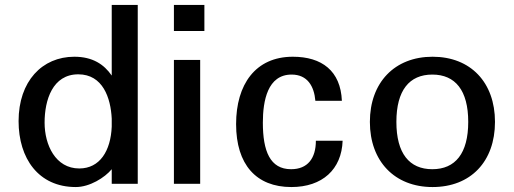

<svg xmlns="http://www.w3.org/2000/svg" viewBox="-20 -742 2073 775"><path d="M431 -231C427 -133 383 -62 300 -62C204 -62 160 -157 160 -247C160 -338 192 -442 296 -442C395 -442 427 -347 431 -263ZM536 0V-722H431V-437C400 -482 354 -513 280 -513C150 -513 55 -414 55 -253C55 -103 135 13 286 13C342 13 403 -25 431 -59V0Z M788 0V-500H682V0ZM682 -617H805V-722H682Z M933 -241C933 -78 1014 13 1156 13C1281 13 1359 -58 1363 -174H1255C1255 -103 1222 -59 1155 -59C1070 -59 1041 -132 1041 -247C1041 -335 1060 -441 1157 -441C1221 -441 1248 -394 1253 -335H1360C1355 -456 1279 -513 1162 -513C1011 -513 933 -401 933 -241Z M1473 -250C1473 -91 1573 13 1726 13C1880 13 1978 -90 1978 -250C1978 -409 1880 -513 1726 -513C1573 -513 1473 -409 1473 -250ZM1580 -250C1580 -377 1632 -441 1725 -441C1818 -441 1870 -377 1870 -250C1870 -123 1818 -59 1725 -59C1632 -59 1580 -123 1580 -250Z"/></svg>

Font: Perun Medium
Style: Regular
Weight: 500
Foundry: Copyright (c) Stefan Peev, Context Ltd, 2016
Version: Version 1.089